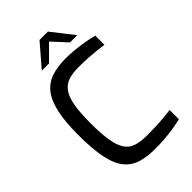

<svg xmlns="http://www.w3.org/2000/svg" viewBox="-273 -1025 1129 1129"><g transform="rotate(-45 291.0 -461.0)"><path d="M317 6Q251 6 202 -9Q153 -24 120 -63.5Q87 -103 71 -177.5Q55 -252 55 -371Q55 -483 71.5 -556Q88 -629 121.5 -670Q155 -711 205 -727Q255 -743 321 -743Q358 -743 397.5 -739Q437 -735 473.5 -728.5Q510 -722 539 -714V-638Q521 -641 490 -644.5Q459 -648 420 -650.5Q381 -653 339 -653Q289 -653 254 -641.5Q219 -630 197 -599.5Q175 -569 165 -513.5Q155 -458 155 -370Q155 -281 164.5 -224.5Q174 -168 195 -137.5Q216 -107 251 -95.5Q286 -84 338 -84Q413 -84 461 -88Q509 -92 539 -96V-19Q509 -12 473 -6Q437 0 397.5 3Q358 6 317 6ZM171 -791 289 -928H359L466 -791H406L322 -882L231 -791Z"/></g></svg>

Font: Exo Thin Medium
Style: Regular
Weight: 500
Version: Version 2.000